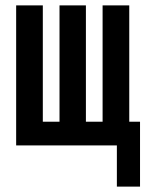

<svg xmlns="http://www.w3.org/2000/svg" viewBox="-20 -540 540 713"><path d="M414 153V0H40V-520H139V-88H201V-520H299V-88H361V-520H460V-88H500V153Z"/></svg>

Font: Iosevka SS18 Semibold
Style: Regular
Weight: 600
Monospace: yes
Designer: Belleve Invis
Foundry: Belleve Invis
Version: Version 25.1.1; ttfautohint (v1.8.4)